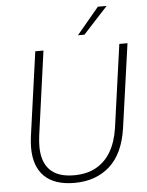

<svg xmlns="http://www.w3.org/2000/svg" viewBox="-60 -949 771 1006"><g transform="rotate(-5 325.5 -446.5)"><path d="M291 8Q187 8 133.5 -44Q80 -96 80 -195Q80 -206 81 -221.5Q82 -237 84 -253L146 -697H189L128 -255Q126 -239 125 -224.5Q124 -210 124 -197Q124 -117 165.5 -74.5Q207 -32 292 -32Q360 -32 408.5 -59Q457 -86 486.5 -136.5Q516 -187 527 -260L588 -697H631L569 -256Q550 -123 477 -57.5Q404 8 291 8ZM376 -761 493 -901H539L410 -761Z"/></g></svg>

Font: Hanken Grotesk ExtraLight
Style: Italic
Weight: 250
Italic angle: -8°
Designer: Alfredo Marco Pradil
Foundry: Hanken Design Co.
Version: Version 3.013